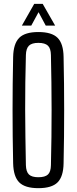

<svg xmlns="http://www.w3.org/2000/svg" viewBox="-20 -974 400 1001"><path d="M180 7Q110.5 7 80.2 -23.2Q50 -53.5 48.5 -123Q47 -194.5 46.2 -263.2Q45.5 -332 45.5 -400Q45.5 -468 46.2 -536.5Q47 -605 48.5 -677Q50 -746.5 80.2 -776.8Q110.5 -807 180 -807Q250 -807 280.2 -776.8Q310.5 -746.5 311.5 -677Q313 -605 313.8 -536.2Q314.5 -467.5 314.5 -399.8Q314.5 -332 313.8 -263.2Q313 -194.5 311.5 -123Q310.5 -53.5 280.2 -23.2Q250 7 180 7ZM180 -50Q215 -50 230 -64.2Q245 -78.5 245.5 -113Q247.5 -186.5 248.2 -258.8Q249 -331 249 -402.2Q249 -473.5 248 -544.8Q247 -616 245.5 -687Q245 -721.5 229.8 -736Q214.5 -750.5 180 -750.5Q146 -750.5 131 -736Q116 -721.5 115 -687Q113 -616 112 -544.8Q111 -473.5 111.2 -402.2Q111.5 -331 112.5 -258.8Q113.5 -186.5 115 -113Q116 -78.5 131 -64.2Q146 -50 180 -50ZM94 -840.5 158.5 -954H202.5L267.5 -840.5H218.5L181 -910.5L143 -840.5Z"/></svg>

Font: Big Shoulders Display Thin
Style: Regular
Weight: 400
Version: Version 2.002